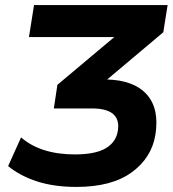

<svg xmlns="http://www.w3.org/2000/svg" viewBox="-20 -725 680 756"><path d="M281 11Q192 11 125 -11Q58 -33 12 -71L63 -184Q140 -117 275 -117Q355 -117 396 -141Q437 -165 444 -210Q458 -298 342 -298H192L206 -391L430 -579H94L114 -705H640L623 -598L402 -412Q508 -409 558 -353Q608 -297 592 -195Q577 -103 498 -46Q419 11 281 11Z"/></svg>

Font: Mulish ExtraBold
Style: Italic
Weight: 800
Italic angle: -9°
Designer: Vernon Adams
Foundry: Vernon Adams
Version: Version 3.603; ttfautohint (v1.8.3)